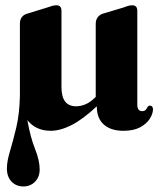

<svg xmlns="http://www.w3.org/2000/svg" viewBox="-20 -472 592 709"><path d="M435.5 11Q390 11 364 -11.5Q338 -34 337.5 -77.5L337 -79Q285.5 -31 244 -10Q202.5 11 167.5 11Q112 11 81 -28.5Q92.5 36 109.5 78.2Q126.5 120.5 126.5 153.5Q126.5 182 109.2 199.2Q92 216.5 66.5 216.5Q40 216.5 22.8 198.8Q5.5 181 5.5 150Q5.5 123.5 16.8 86.5Q28 49.5 40 -0.8Q52 -51 53.5 -117.5Q53.5 -119.5 53.5 -121.5V-384Q53.5 -411.5 77 -420.5L155 -444.5Q166.5 -448.5 173.5 -450.5Q180.5 -452.5 188.5 -452.5Q207 -452.5 207 -432V-150Q207 -79.5 261 -79.5Q277.5 -79.5 294.8 -86.5Q312 -93.5 328.5 -109.5L333.5 -114V-383.5Q333.5 -411 358 -421L435 -444Q446.5 -448.5 453.5 -450.5Q460.5 -452.5 468.5 -452.5Q487 -452.5 487 -432V-85.5Q487 -61.5 505.5 -61.5Q517 -61.5 522 -71.8Q527 -82 532.5 -82Q545 -82 545 -67.5Q544.5 -51.5 533 -33.2Q521.5 -15 497.5 -2Q473.5 11 435.5 11Z"/></svg>

Font: Fraunces 144pt S050
Style: Bold
Weight: 700
Version: Version 1.000; ttfautohint (v1.8.3)